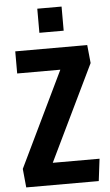

<svg xmlns="http://www.w3.org/2000/svg" viewBox="-63 -1014 607 1055"><g transform="rotate(-5 240.5 -486.5)"><path d="M38 0 28 -103 281 -628H43V-750H440L450 -650L195 -122H453L438 0ZM184 -840V-973H318V-840Z"/></g></svg>

Font: Freeman
Style: Regular
Weight: 400
Designer: Vernon Adams, Aoife Mooney, Rodrigo Fuenzalida
Foundry: Rodrigo Fuenzalida
Version: Version 1.000; ttfautohint (v1.8.4.7-5d5b)